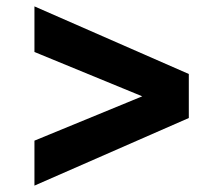

<svg xmlns="http://www.w3.org/2000/svg" viewBox="-20 -653 680 602"><path d="M88 -212V-71L572 -283V-421L88 -633V-490L426 -351Z"/></svg>

Font: Mission
Style: Bold
Weight: 700
Version: Version 1.000;FEAKit 1.0